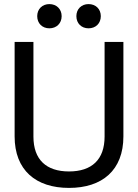

<svg xmlns="http://www.w3.org/2000/svg" viewBox="-20 -905 675 939"><path d="M317.5 14C480 14 583.5 -72.5 583.5 -238V-700H491.5V-237C491.5 -124 428.5 -66.5 317.5 -66.5C206.5 -66.5 143.5 -124 143.5 -237V-700H51.5V-238C51.5 -72.5 155.5 14 317.5 14ZM221.5 -766.5C256 -766.5 281.5 -790.5 281.5 -826C281.5 -861 256 -885 221.5 -885C187 -885 162 -861 162 -826C162 -790.5 187 -766.5 221.5 -766.5ZM413 -766.5C448 -766.5 473 -790.5 473 -826C473 -861 448 -885 413 -885C378.5 -885 353.5 -861 353.5 -826C353.5 -790.5 378.5 -766.5 413 -766.5Z"/></svg>

Font: MCL Standard
Style: Regular
Weight: 400
Designer: Květoslav Bartoš
Foundry: Florian Karsten
Version: Version 1.001;Glyphs 3.2.3 (3260)